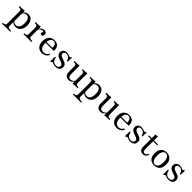

<svg xmlns="http://www.w3.org/2000/svg" viewBox="550 -2493 4622 4622"><g transform="rotate(45 2861.0 -181.5)"><path d="M157.3 183.9Q119.4 183.9 89.9 184.7Q60.5 185.5 29 186.3V157.3L56.5 154.8Q91.1 151.6 104.4 137.9Q117.7 124.2 117.7 90.3V-206.5H196V90.3Q196 112.9 202.4 126.2Q208.9 139.5 224.6 145.6Q240.3 151.6 267.7 154L307.3 157.3V186.3Q283.1 185.5 259.7 185.1Q236.3 184.7 211.3 184.3Q186.3 183.9 157.3 183.9ZM324.2 -425Q375.8 -425 413.7 -398.4Q451.6 -371.8 472.2 -323.8Q492.7 -275.8 492.7 -209.7Q492.7 -141.1 469.8 -91.1Q446.8 -41.1 404.8 -13.7Q362.9 13.7 306.5 13.7Q259.7 13.7 227.4 -7.7Q195.2 -29 181.5 -60.5L190.3 -81.5Q200 -55.6 226.2 -38.7Q252.4 -21.8 287.9 -21.8Q346 -21.8 377.4 -69.8Q408.9 -117.7 408.9 -206.5Q408.9 -291.9 379.8 -338.3Q350.8 -384.7 296.8 -384.7Q258.1 -384.7 229 -362.9Q200 -341.1 187.9 -304.8L179.8 -324.2Q193.5 -369.4 231.9 -397.2Q270.2 -425 324.2 -425ZM117.7 -206.5V-316.9Q117.7 -351.6 104.4 -365.7Q91.1 -379.8 55.6 -383.1L29 -385.5V-414.5Q45.2 -413.7 58.1 -413.3Q71 -412.9 84.7 -412.9Q117.7 -412.9 146 -415.7Q174.2 -418.5 196 -424.2V-414.5V-206.5Z M701.6 -2.4Q663.7 -2.4 634.3 -1.6Q604.8 -0.8 573.4 0V-29L600.8 -31.5Q635.5 -34.7 648.8 -48.4Q662.1 -62.1 662.1 -96V-206.5H740.3V-96Q740.3 -73.4 746.8 -60.1Q753.2 -46.8 767.7 -40.3Q782.3 -33.9 807.3 -31.5L841.9 -29V0Q819.4 -0.8 797.2 -1.2Q775 -1.6 752 -2Q729 -2.4 701.6 -2.4ZM662.1 -206.5V-316.9Q662.1 -351.6 648.8 -365.7Q635.5 -379.8 600 -383.1L573.4 -385.5V-414.5Q589.5 -413.7 602.4 -413.3Q615.3 -412.9 629 -412.9Q662.1 -412.9 690.3 -415.7Q718.5 -418.5 740.3 -424.2V-414.5V-206.5ZM892.7 -286.3Q875.8 -286.3 864.9 -296.4Q854 -306.5 854 -321.8Q854 -332.3 858.5 -340.7Q862.9 -349.2 866.9 -356.9Q871 -364.5 871 -371.8Q871 -388.7 846 -388.7Q825.8 -388.7 804.4 -379Q783.1 -369.4 764.9 -352.8Q746.8 -336.3 737.9 -316.1L735.5 -346.8Q758.1 -384.7 792.3 -405.6Q826.6 -426.6 863.7 -426.6Q901.6 -426.6 923.4 -405.6Q945.2 -384.7 945.2 -349.2Q945.2 -321 930.6 -303.6Q916.1 -286.3 892.7 -286.3Z M1204.8 11.3Q1146.8 11.3 1103.6 -14.9Q1060.5 -41.1 1037.1 -90.3Q1013.7 -139.5 1013.7 -206.5Q1013.7 -274.2 1037.5 -323.4Q1061.3 -372.6 1105.2 -399.6Q1149.2 -426.6 1209.7 -426.6Q1262.1 -426.6 1300.4 -406.5Q1338.7 -386.3 1359.3 -343.1Q1379.8 -300 1378.2 -230.6H1065.3L1064.5 -259.7H1297.6Q1299.2 -299.2 1289.5 -330.2Q1279.8 -361.3 1259.3 -379.8Q1238.7 -398.4 1206.5 -398.4Q1165.3 -398.4 1134.3 -362.9Q1103.2 -327.4 1097.6 -252.4L1099.2 -250.8Q1098.4 -241.9 1098 -232.3Q1097.6 -222.6 1097.6 -212.1Q1097.6 -125.8 1130.6 -78.6Q1163.7 -31.5 1226.6 -31.5Q1266.9 -31.5 1299.2 -51.6Q1331.5 -71.8 1351.6 -114.5L1378.2 -99.2Q1357.3 -47.6 1311.7 -18.1Q1266.1 11.3 1204.8 11.3Z M1668.5 11.3Q1633.1 11.3 1609.7 4Q1586.3 -3.2 1571.4 -10.5Q1556.5 -17.7 1545.2 -17.7Q1526.6 -17.7 1517.7 7.3H1488.7Q1490.3 -12.1 1491.1 -35.1Q1491.9 -58.1 1492.3 -87.5Q1492.7 -116.9 1491.9 -154H1521Q1531.5 -85.5 1565.7 -52Q1600 -18.5 1658.1 -18.5Q1701.6 -18.5 1725 -37.1Q1748.4 -55.6 1748.4 -89.5Q1748.4 -121 1724.6 -140.7Q1700.8 -160.5 1641.9 -177.4Q1569.4 -198.4 1535.5 -230.6Q1501.6 -262.9 1501.6 -311.3Q1501.6 -364.5 1536.3 -395.6Q1571 -426.6 1629.8 -426.6Q1661.3 -426.6 1682.7 -419.4Q1704 -412.1 1719.4 -404.8Q1734.7 -397.6 1746 -397.6Q1754.8 -397.6 1760.5 -403.2Q1766.1 -408.9 1770.2 -422.6H1799.2Q1797.6 -404.8 1796.8 -385.9Q1796 -366.9 1796 -342.3Q1796 -317.7 1796 -283.1H1766.9Q1758.9 -336.3 1724.2 -366.9Q1689.5 -397.6 1640.3 -397.6Q1605.6 -397.6 1585.9 -381Q1566.1 -364.5 1566.1 -334.7Q1566.1 -303.2 1592.3 -282.3Q1618.5 -261.3 1681.5 -242.7Q1751.6 -223.4 1782.3 -193.1Q1812.9 -162.9 1812.9 -113.7Q1812.9 -55.6 1774.6 -22.2Q1736.3 11.3 1668.5 11.3Z M2064.5 -413.7V-206.5H1987.1V-315.3Q1987.1 -350 1973.4 -364.1Q1959.7 -378.2 1924.2 -382.3L1898.4 -384.7V-413.7Q1913.7 -412.9 1926.6 -412.5Q1939.5 -412.1 1953.2 -412.1Q1987.1 -412.1 2014.9 -414.9Q2042.7 -417.7 2064.5 -423.4ZM2064.5 -206.5V-129.8Q2064.5 -78.2 2084.7 -52.8Q2104.8 -27.4 2144.4 -27.4Q2186.3 -27.4 2218.5 -54.4Q2250.8 -81.5 2273.4 -136.3L2277.4 -118.5Q2253.2 -52.4 2212.9 -19.4Q2172.6 13.7 2116.9 13.7Q2054.8 13.7 2021 -25.4Q1987.1 -64.5 1987.1 -137.1V-206.5ZM2250.8 0V-206.5H2328.2V-98.4Q2328.2 -62.9 2341.9 -49.2Q2355.6 -35.5 2391.1 -31.5L2416.9 -29V0Q2401.6 -0.8 2388.7 -1.2Q2375.8 -1.6 2361.3 -1.6Q2328.2 -1.6 2300.4 0.8Q2272.6 3.2 2250.8 9.7ZM2328.2 -413.7V-206.5H2250.8V-316.1Q2250.8 -350.8 2239.1 -364.5Q2227.4 -378.2 2194.4 -382.3L2178.2 -384.7V-413.7Q2193.5 -412.9 2204.4 -412.5Q2215.3 -412.1 2227.4 -412.1Q2256.5 -412.1 2282.3 -414.9Q2308.1 -417.7 2328.2 -423.4Z M2570.2 183.9Q2532.3 183.9 2502.8 184.7Q2473.4 185.5 2441.9 186.3V157.3L2469.4 154.8Q2504 151.6 2517.3 137.9Q2530.6 124.2 2530.6 90.3V-206.5H2608.9V90.3Q2608.9 112.9 2615.3 126.2Q2621.8 139.5 2637.5 145.6Q2653.2 151.6 2680.6 154L2720.2 157.3V186.3Q2696 185.5 2672.6 185.1Q2649.2 184.7 2624.2 184.3Q2599.2 183.9 2570.2 183.9ZM2737.1 -425Q2788.7 -425 2826.6 -398.4Q2864.5 -371.8 2885.1 -323.8Q2905.6 -275.8 2905.6 -209.7Q2905.6 -141.1 2882.7 -91.1Q2859.7 -41.1 2817.7 -13.7Q2775.8 13.7 2719.4 13.7Q2672.6 13.7 2640.3 -7.7Q2608.1 -29 2594.4 -60.5L2603.2 -81.5Q2612.9 -55.6 2639.1 -38.7Q2665.3 -21.8 2700.8 -21.8Q2758.9 -21.8 2790.3 -69.8Q2821.8 -117.7 2821.8 -206.5Q2821.8 -291.9 2792.7 -338.3Q2763.7 -384.7 2709.7 -384.7Q2671 -384.7 2641.9 -362.9Q2612.9 -341.1 2600.8 -304.8L2592.7 -324.2Q2606.5 -369.4 2644.8 -397.2Q2683.1 -425 2737.1 -425ZM2530.6 -206.5V-316.9Q2530.6 -351.6 2517.3 -365.7Q2504 -379.8 2468.5 -383.1L2441.9 -385.5V-414.5Q2458.1 -413.7 2471 -413.3Q2483.9 -412.9 2497.6 -412.9Q2530.6 -412.9 2558.9 -415.7Q2587.1 -418.5 2608.9 -424.2V-414.5V-206.5Z M3145.2 -413.7V-206.5H3067.7V-315.3Q3067.7 -350 3054 -364.1Q3040.3 -378.2 3004.8 -382.3L2979 -384.7V-413.7Q2994.4 -412.9 3007.3 -412.5Q3020.2 -412.1 3033.9 -412.1Q3067.7 -412.1 3095.6 -414.9Q3123.4 -417.7 3145.2 -423.4ZM3145.2 -206.5V-129.8Q3145.2 -78.2 3165.3 -52.8Q3185.5 -27.4 3225 -27.4Q3266.9 -27.4 3299.2 -54.4Q3331.5 -81.5 3354 -136.3L3358.1 -118.5Q3333.9 -52.4 3293.5 -19.4Q3253.2 13.7 3197.6 13.7Q3135.5 13.7 3101.6 -25.4Q3067.7 -64.5 3067.7 -137.1V-206.5ZM3331.5 0V-206.5H3408.9V-98.4Q3408.9 -62.9 3422.6 -49.2Q3436.3 -35.5 3471.8 -31.5L3497.6 -29V0Q3482.3 -0.8 3469.4 -1.2Q3456.5 -1.6 3441.9 -1.6Q3408.9 -1.6 3381 0.8Q3353.2 3.2 3331.5 9.7ZM3408.9 -413.7V-206.5H3331.5V-316.1Q3331.5 -350.8 3319.8 -364.5Q3308.1 -378.2 3275 -382.3L3258.9 -384.7V-413.7Q3274.2 -412.9 3285.1 -412.5Q3296 -412.1 3308.1 -412.1Q3337.1 -412.1 3362.9 -414.9Q3388.7 -417.7 3408.9 -423.4Z M3750.8 11.3Q3692.7 11.3 3649.6 -14.9Q3606.5 -41.1 3583.1 -90.3Q3559.7 -139.5 3559.7 -206.5Q3559.7 -274.2 3583.5 -323.4Q3607.3 -372.6 3651.2 -399.6Q3695.2 -426.6 3755.6 -426.6Q3808.1 -426.6 3846.4 -406.5Q3884.7 -386.3 3905.2 -343.1Q3925.8 -300 3924.2 -230.6H3611.3L3610.5 -259.7H3843.5Q3845.2 -299.2 3835.5 -330.2Q3825.8 -361.3 3805.2 -379.8Q3784.7 -398.4 3752.4 -398.4Q3711.3 -398.4 3680.2 -362.9Q3649.2 -327.4 3643.5 -252.4L3645.2 -250.8Q3644.4 -241.9 3644 -232.3Q3643.5 -222.6 3643.5 -212.1Q3643.5 -125.8 3676.6 -78.6Q3709.7 -31.5 3772.6 -31.5Q3812.9 -31.5 3845.2 -51.6Q3877.4 -71.8 3897.6 -114.5L3924.2 -99.2Q3903.2 -47.6 3857.7 -18.1Q3812.1 11.3 3750.8 11.3Z M4214.5 11.3Q4179 11.3 4155.6 4Q4132.3 -3.2 4117.3 -10.5Q4102.4 -17.7 4091.1 -17.7Q4072.6 -17.7 4063.7 7.3H4034.7Q4036.3 -12.1 4037.1 -35.1Q4037.9 -58.1 4038.3 -87.5Q4038.7 -116.9 4037.9 -154H4066.9Q4077.4 -85.5 4111.7 -52Q4146 -18.5 4204 -18.5Q4247.6 -18.5 4271 -37.1Q4294.4 -55.6 4294.4 -89.5Q4294.4 -121 4270.6 -140.7Q4246.8 -160.5 4187.9 -177.4Q4115.3 -198.4 4081.5 -230.6Q4047.6 -262.9 4047.6 -311.3Q4047.6 -364.5 4082.3 -395.6Q4116.9 -426.6 4175.8 -426.6Q4207.3 -426.6 4228.6 -419.4Q4250 -412.1 4265.3 -404.8Q4280.6 -397.6 4291.9 -397.6Q4300.8 -397.6 4306.5 -403.2Q4312.1 -408.9 4316.1 -422.6H4345.2Q4343.5 -404.8 4342.7 -385.9Q4341.9 -366.9 4341.9 -342.3Q4341.9 -317.7 4341.9 -283.1H4312.9Q4304.8 -336.3 4270.2 -366.9Q4235.5 -397.6 4186.3 -397.6Q4151.6 -397.6 4131.9 -381Q4112.1 -364.5 4112.1 -334.7Q4112.1 -303.2 4138.3 -282.3Q4164.5 -261.3 4227.4 -242.7Q4297.6 -223.4 4328.2 -193.1Q4358.9 -162.9 4358.9 -113.7Q4358.9 -55.6 4320.6 -22.2Q4282.3 11.3 4214.5 11.3Z M4646.8 11.3Q4586.3 11.3 4556.5 -23.8Q4526.6 -58.9 4526.6 -129.8V-206.5H4604V-104.8Q4604 -66.9 4619 -48.4Q4633.9 -29.8 4665.3 -29.8Q4695.2 -29.8 4714.5 -49.2Q4733.9 -68.5 4743.5 -105.6L4766.9 -98.4Q4754 -42.7 4725 -15.7Q4696 11.3 4646.8 11.3ZM4526.6 -206.5V-537.9Q4549.2 -538.7 4568.5 -541.5Q4587.9 -544.4 4604 -549.2V-206.5ZM4430.6 -384.7V-413.7H4743.5V-384.7Z M5027.4 11.3Q4971.8 11.3 4927.8 -11.7Q4883.9 -34.7 4858.1 -83.1Q4832.3 -131.5 4832.3 -207.3Q4832.3 -283.9 4858.1 -332.3Q4883.9 -380.6 4928.2 -403.6Q4972.6 -426.6 5027.4 -426.6Q5083.1 -426.6 5127 -403.6Q5171 -380.6 5196.8 -332.3Q5222.6 -283.9 5222.6 -207.3Q5222.6 -131.5 5196.8 -83.1Q5171 -34.7 5127 -11.7Q5083.1 11.3 5027.4 11.3ZM5027.4 -17.7Q5075.8 -17.7 5107.3 -62.9Q5138.7 -108.1 5138.7 -207.3Q5138.7 -307.3 5107.3 -352.4Q5075.8 -397.6 5027.4 -397.6Q4978.2 -397.6 4947.2 -352.4Q4916.1 -307.3 4916.1 -207.3Q4916.1 -108.1 4947.2 -62.9Q4978.2 -17.7 5027.4 -17.7Z M5516.1 11.3Q5480.6 11.3 5457.3 4Q5433.9 -3.2 5419 -10.5Q5404 -17.7 5392.7 -17.7Q5374.2 -17.7 5365.3 7.3H5336.3Q5337.9 -12.1 5338.7 -35.1Q5339.5 -58.1 5339.9 -87.5Q5340.3 -116.9 5339.5 -154H5368.5Q5379 -85.5 5413.3 -52Q5447.6 -18.5 5505.6 -18.5Q5549.2 -18.5 5572.6 -37.1Q5596 -55.6 5596 -89.5Q5596 -121 5572.2 -140.7Q5548.4 -160.5 5489.5 -177.4Q5416.9 -198.4 5383.1 -230.6Q5349.2 -262.9 5349.2 -311.3Q5349.2 -364.5 5383.9 -395.6Q5418.5 -426.6 5477.4 -426.6Q5508.9 -426.6 5530.2 -419.4Q5551.6 -412.1 5566.9 -404.8Q5582.3 -397.6 5593.5 -397.6Q5602.4 -397.6 5608.1 -403.2Q5613.7 -408.9 5617.7 -422.6H5646.8Q5645.2 -404.8 5644.4 -385.9Q5643.5 -366.9 5643.5 -342.3Q5643.5 -317.7 5643.5 -283.1H5614.5Q5606.5 -336.3 5571.8 -366.9Q5537.1 -397.6 5487.9 -397.6Q5453.2 -397.6 5433.5 -381Q5413.7 -364.5 5413.7 -334.7Q5413.7 -303.2 5439.9 -282.3Q5466.1 -261.3 5529 -242.7Q5599.2 -223.4 5629.8 -193.1Q5660.5 -162.9 5660.5 -113.7Q5660.5 -55.6 5622.2 -22.2Q5583.9 11.3 5516.1 11.3Z"/></g></svg>

Font: Playfair 5pt SemiExpanded Light
Style: Regular
Weight: 400
Version: Version 2.203